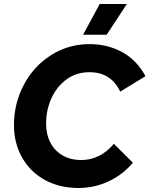

<svg xmlns="http://www.w3.org/2000/svg" viewBox="-20 -932 753 968"><path d="M50.4 -302.2Q50.4 -409.2 99.4 -503Q148.4 -596.8 236 -653.2Q323.6 -709.6 432.4 -709.6Q521.4 -709.6 595.2 -669.7Q669 -629.8 713.4 -548L586.6 -470.2Q562.8 -518.4 524.6 -543.2Q486.4 -568 430.8 -568Q364.4 -568 314.9 -531.4Q265.4 -494.8 238.9 -435.6Q212.4 -376.4 212.4 -309.8Q212.4 -255 233.9 -213.4Q255.4 -171.8 295.5 -148.5Q335.6 -125.2 390 -125.2Q437.4 -125.2 479.3 -146.2Q521.2 -167.2 554 -207L650 -111.6Q599 -51.2 527.5 -17.7Q456 15.8 374.6 15.8Q281.2 15.8 207.4 -24.1Q133.6 -64 92 -136.6Q50.4 -209.2 50.4 -302.2ZM517.8 -756.8H398.8L482.8 -912H619.6Z"/></svg>

Font: Fixel Italic Variable Display Thin
Style: Italic
Weight: 100
Italic angle: -10°
Designer: AlfaBravo + MacPaw
Foundry: Kyrylo Tkachov, Marchela Mozhyna, Serhii Makarenko, Maria Weinstein, Zakhar Kryvoshyya
Version: Version 1.210;Glyphs 3.2 (3217)